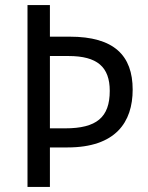

<svg xmlns="http://www.w3.org/2000/svg" viewBox="-20 -734 583 754"><path d="M501 -382C501 -516 428 -590 254 -590H176V-714H88V0H176V-155H245C434 -155 501 -254 501 -382ZM236 -230H176V-514H249C362 -514 411 -471 411 -377C411 -273 359 -230 236 -230Z"/></svg>

Font: Noto Sans Malayalam SemiCondensed
Style: Regular
Weight: 400
Width: 4
Designer: Jelle Bosma - Monotype Design Team
Foundry: Monotype Imaging Inc.
Version: Version 2.104